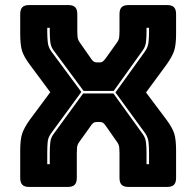

<svg xmlns="http://www.w3.org/2000/svg" viewBox="-20 -740 777 760"><path d="M177 -135Q177 -156 179 -175.5Q181 -195 191 -208L309 -370H429L546 -208Q556 -194 558 -175Q560 -156 560 -135V-90H570V-135Q570 -157 568 -176.5Q566 -196 555 -212L437 -374L555 -538Q566 -554 568 -573.5Q570 -593 570 -615V-630H560V-615Q560 -594 558 -575Q556 -556 546 -542L430 -380H311L191 -542Q181 -556 179 -575Q177 -594 177 -615V-630H167V-615Q167 -593 169 -573.5Q171 -554 182 -538L302 -376L182 -212Q170 -196 168.5 -176.5Q167 -157 167 -135V-90H177ZM284 -36Q284 -17 275.5 -8.5Q267 0 248 0H96Q77 0 68.5 -8.5Q60 -17 60 -36V-143Q60 -189 68 -212Q76 -235 98 -266L179 -375L98 -484Q75 -515 67.5 -538Q60 -561 60 -607V-684Q60 -703 68.5 -711.5Q77 -720 96 -720H250Q269 -720 277.5 -711.5Q286 -703 286 -684V-615Q286 -605 287 -594Q288 -583 295 -573L339 -510Q344 -502 349.5 -497.5Q355 -493 363 -493H375Q383 -493 388 -497.5Q393 -502 399 -510L444 -573Q451 -583 452 -594Q453 -605 453 -615V-684Q453 -703 461.5 -711.5Q470 -720 489 -720H641Q660 -720 668.5 -711.5Q677 -703 677 -684V-607Q677 -561 669 -538Q661 -515 639 -484L558 -374L639 -266Q662 -235 669.5 -212Q677 -189 677 -143V-36Q677 -17 668.5 -8.5Q660 0 641 0H489Q470 0 461.5 -8.5Q453 -17 453 -36V-135Q453 -145 452 -156Q451 -167 444 -177L400 -240Q394 -249 389 -253Q384 -257 376 -257H362Q354 -257 349 -253Q344 -249 338 -240L293 -177Q286 -167 285 -156Q284 -145 284 -135Z"/></svg>

Font: Bungee Inline
Style: Regular
Weight: 400
Version: Version 1.000;PS 1.0;hotconv 1.0.72;makeotf.lib2.5.5900